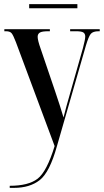

<svg xmlns="http://www.w3.org/2000/svg" viewBox="-20 -677 502 928"><path d="M27 231H48Q124 231 172 193.5Q220 156 255 30L395 -456Q408 -500 418.5 -513Q429 -526 457 -526H462V-536H319V-526H348Q374 -526 383 -520Q392 -514 392 -500Q392 -487 381 -445L318 -223Q309 -193 301 -163Q293 -133 287 -109Q276 -145 269.5 -166Q263 -187 247 -234L177 -440Q162 -482 162 -499Q162 -513 172.5 -519.5Q183 -526 214 -526H221V-536H1V-526H9Q28 -526 36 -516.5Q44 -507 57 -473L244 29Q206 153 161.5 187Q117 221 27 221ZM121 -637V-657H354V-637Z"/></svg>

Font: Noto Serif Display Condensed Semi
Style: Regular
Weight: 600
Width: 3
Designer: Monotype Design Team
Foundry: Monotype Imaging Inc.
Version: Version 1.900